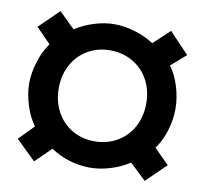

<svg xmlns="http://www.w3.org/2000/svg" viewBox="-67 -687 761 711"><g transform="rotate(10 313.0 -331.5)"><path d="M164 -107 105 -49 31 -121 86 -177Q63 -208 50 -250.5Q37 -293 37 -331Q37 -369 50 -411.5Q63 -454 86 -486L31 -542L105 -614L164 -556Q197 -577 235.5 -589Q274 -601 311 -601Q348 -601 388 -589Q428 -577 460 -556L521 -613L595 -535L539 -486Q561 -457 574 -414.5Q587 -372 587 -331Q587 -290 574 -248Q561 -206 539 -177L595 -121L521 -49L460 -107Q428 -86 388.5 -74Q349 -62 311 -62Q273 -62 235 -73.5Q197 -85 164 -107ZM477 -332Q477 -381 456 -420Q435 -459 397 -481Q359 -503 312 -503Q265 -503 227.5 -481Q190 -459 169 -420Q148 -381 148 -332Q148 -283 169 -244Q190 -205 227.5 -183Q265 -161 312 -161Q359 -161 397 -183Q435 -205 456 -244Q477 -283 477 -332Z"/></g></svg>

Font: Sarabun SemiBold
Style: Regular
Weight: 600
Designer: Suppakit Chalermlarp | Katatrad Co.,Ltd.
Foundry: Cadson Demak Co.,Ltd.
Version: Version 1.000; ttfautohint (v1.6)